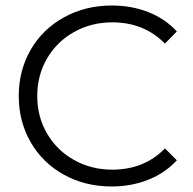

<svg xmlns="http://www.w3.org/2000/svg" viewBox="-20 -670 701 696"><path d="M385 -650Q457 -650 518 -626Q579 -602 621 -556L578 -512Q502 -589 387 -589Q311 -589 248.5 -554Q186 -519 150.5 -458Q115 -397 115 -322Q115 -247 150.5 -186Q186 -125 248.5 -90Q311 -55 387 -55Q503 -55 578 -132L621 -89Q579 -43 517.5 -18.5Q456 6 385 6Q289 6 212 -36.5Q135 -79 91.5 -154Q48 -229 48 -322Q48 -415 91.5 -490Q135 -565 212.5 -607.5Q290 -650 385 -650Z"/></svg>

Font: Montserrat Ace
Style: Regular
Weight: 400
Designer: Julieta Ulanovsky
Foundry: Julieta Ulanovsky
Version: Version 1